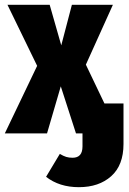

<svg xmlns="http://www.w3.org/2000/svg" viewBox="-35 -553 533 796"><path d="M477 -124V44Q477 132 426 177.5Q375 223 292 223Q211 223 156 180L213 85Q228 94 239.5 97.5Q251 101 266 101Q307 101 307 54V0H280L217 -195L160 0H-15L119 -280L-4 -533H171L219 -365L263 -533H433L321 -285L398 -124Z"/></svg>

Font: Fira Sans Compressed ExtraBold
Style: Regular
Weight: 800
Width: 1
Designer: bBox Type GmbH & Carrois Corporate GbR & Edenspiekermann AG
Foundry: bBox Type GmbH & Carrois Corporate GbR & Edenspiekermann AG
Version: Version 4.301